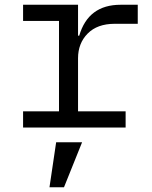

<svg xmlns="http://www.w3.org/2000/svg" viewBox="-20 -536 640 807"><path d="M77 -68H228V-448H77V-516H308V-386H313Q351 -516 487 -516H559V-436H462Q389 -436 348.5 -395Q308 -354 308 -291V-68H508V0H77ZM216 62H325L249 251H188Z"/></svg>

Font: iA Writer Mono V
Style: Regular
Weight: 400
Designer: Mike Abbink, Paul van der Laan, Pieter van Rosmalen
Foundry: Bold Monday
Version: Version 2.000